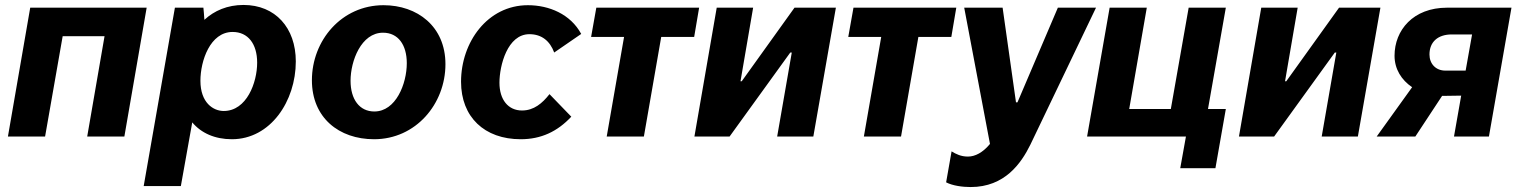

<svg xmlns="http://www.w3.org/2000/svg" viewBox="-20 -551 6132 775"><path d="M12 0H162L233 -405H402L332 0H482L572 -520H102Z M560 200H710L756 -57C792 -14 847 11 916 11C1072 11 1174 -143 1174 -303C1174 -439 1091 -531 963 -531C898 -531 845 -508 805 -471C804 -490 802 -509 801 -520H686ZM883 -103C841 -103 789 -136 789 -225C789 -305 828 -422 919 -422C981 -422 1018 -374 1018 -298C1018 -218 976 -103 883 -103Z M1490 11C1658 11 1778 -131 1778 -292C1778 -445 1664 -530 1528 -530C1359 -530 1239 -388 1239 -227C1239 -76 1348 11 1490 11ZM1491 -101C1431 -101 1395 -150 1395 -225C1395 -305 1438 -419 1526 -419C1587 -419 1622 -370 1622 -296C1622 -213 1578 -101 1491 -101Z M2082 11C2164 11 2230 -20 2286 -80L2198 -171C2169 -134 2135 -105 2087 -105C2031 -105 1996 -149 1996 -217C1996 -286 2028 -413 2117 -413C2167 -413 2200 -385 2217 -339L2326 -414C2283 -494 2196 -530 2111 -530C1948 -530 1841 -381 1841 -221C1841 -79 1935 11 2082 11Z M2366 -402H2499L2429 0H2579L2649 -402H2782L2802 -520H2387Z M2783 0H2925L3170 -339H3176L3117 0H3263L3354 -520H3187L2974 -223H2969L3020 -520H2873Z M3404 -402H3537L3467 0H3617L3687 -402H3820L3840 -520H3425Z M3898 204C4036 204 4102 108 4139 33L4404 -520H4250L4087 -138H4081L4027 -520H3872L3976 30C3947 65 3916 81 3887 81C3859 81 3839 71 3821 60L3799 185C3826 199 3866 204 3898 204Z M4928 -111H4856L4928 -520H4778L4706 -111H4538L4609 -520H4459L4368 0H4767L4744 128H4886Z M4981 0H5123L5368 -339H5374L5315 0H5461L5552 -520H5385L5172 -223H5167L5218 -520H5071Z M5849 0H5990L6081 -520H5821C5684 -520 5609 -429 5609 -326C5609 -272 5637 -228 5680 -199L5537 0H5693L5801 -164H5809L5878 -165ZM5750 -331C5750 -382 5784 -412 5840 -412H5922L5896 -266H5814C5775 -266 5750 -294 5750 -331Z"/></svg>

Font: Fixel Text 20240404
Style: Bold Italic
Weight: 700
Width: 4
Italic angle: -10°
Designer: AlfaBravo + MacPaw
Foundry: Kyrylo Tkachov, Marchela Mozhyna, Serhii Makarenko, Maria Weinstein, Zakhar Kryvoshyya
Version: Version 1.211;Glyphs 3.2 (3225)